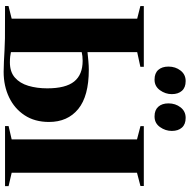

<svg xmlns="http://www.w3.org/2000/svg" viewBox="-13 -994 1014 1028"><g transform="rotate(90 494.0 -480.0)"><path d="M364.5 7.5Q339 7.5 309.8 6Q280.5 4.5 249.5 2.8Q218.5 1 185.5 0.5L12 0V-18.5L80 -35.5V-707.5L12.5 -724.5V-743H337.5V-724.5L259 -707.5V-441.5Q281 -444 307.2 -446.2Q333.5 -448.5 353 -448.5Q494.5 -448.5 563.8 -391.8Q633 -335 633 -235.5Q633 -159 597.2 -104.8Q561.5 -50.5 500.8 -21.5Q440 7.5 364.5 7.5ZM314 -26Q365 -26 395.5 -52.8Q426 -79.5 439.5 -125Q453 -170.5 453 -226Q453 -324.5 416.5 -370Q380 -415.5 305.5 -415.5Q292.5 -415.5 280.8 -414.2Q269 -413 259 -410.5V-31.5Q269.5 -29 283 -27.5Q296.5 -26 314 -26ZM726.5 -35.5V-706.5L655.5 -725V-743H976V-725L905 -706.5V-35.5L976.5 -19V0H655V-19ZM406 -800.5Q372 -800.5 354.2 -820.5Q336.5 -840.5 336.5 -875Q336.5 -912.5 357.8 -939.8Q379 -967 413.5 -967H414.5Q448.5 -967 466.2 -947Q484 -927 484 -893Q484 -858.5 463 -829.5Q442 -800.5 407 -800.5ZM603 -800.5Q569.5 -800.5 551.5 -820.5Q533.5 -840.5 533.5 -875Q533.5 -912.5 554.8 -939.8Q576 -967 610.5 -967H611.5Q645.5 -967 663.2 -947Q681 -927 681 -893Q681 -858.5 660.2 -829.5Q639.5 -800.5 604 -800.5Z"/></g></svg>

Font: Merriweather 144pt ExtraBold
Style: Regular
Weight: 800
Version: Version 2.100